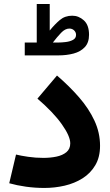

<svg xmlns="http://www.w3.org/2000/svg" viewBox="-20 -931 548 954"><path d="M242.7 -719.7Q263.7 -747.1 283.7 -768.1Q303.7 -789.1 324.7 -789.1Q338.9 -789.1 348.4 -779.8Q357.9 -770.5 357.9 -757.8Q357.9 -741.2 342.8 -732.9Q327.6 -724.6 306.9 -722.2Q286.1 -719.7 270 -719.7ZM162.6 -719.7H103V-655.8H270Q311 -655.8 345.7 -665Q380.4 -674.3 401.4 -696.8Q422.4 -719.2 422.4 -758.3Q422.4 -806.6 396.7 -829.8Q371.1 -853 338.9 -853Q302.7 -853 277.3 -831.5Q252 -810.1 227.1 -779.3V-911.1H162.6ZM477.1 -206.5Q477.1 -272 449.2 -331.8Q421.4 -391.6 373 -447.3Q324.7 -502.9 263.2 -555.7L166 -440.9Q245.1 -373 287.1 -313.7Q329.1 -254.4 329.1 -218.8Q329.1 -190.9 310.1 -175Q291 -159.2 260.5 -152.8Q230 -146.5 195.3 -146.5Q156.7 -146.5 119.9 -151.9Q83 -157.2 59.6 -163.1L25.9 -20.5Q63.5 -9.8 108.9 -3.4Q154.3 2.9 200.7 2.9Q252 2.9 301.3 -8.5Q350.6 -20 390.1 -44.9Q429.7 -69.8 453.4 -109.9Q477.1 -149.9 477.1 -206.5Z"/></svg>

Font: Estedad-FD-VF Thin
Style: Regular
Weight: 100
Designer: Amin Abedi
Version: Version 5.0